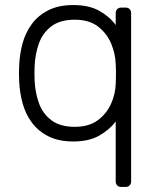

<svg xmlns="http://www.w3.org/2000/svg" viewBox="-20 -550 621 760"><path d="M460 190Q450 190 444 184Q438 178 438 168V-69Q413 -36 372.5 -13Q332 10 270 10Q212 10 171.5 -10.5Q131 -31 106 -65Q81 -99 69.5 -141Q58 -183 56 -227Q55 -242 55 -260Q55 -278 56 -293Q58 -337 69.5 -379Q81 -421 106 -455Q131 -489 171.5 -509.5Q212 -530 270 -530Q332 -530 372.5 -507.5Q413 -485 438 -451V-498Q438 -508 444 -514Q450 -520 460 -520H477Q487 -520 493 -514Q499 -508 499 -498V168Q499 178 493 184Q487 190 477 190ZM276 -48Q332 -48 367 -74Q402 -100 419.5 -139Q437 -178 438 -218Q439 -233 439 -257Q439 -281 438 -296Q437 -337 420 -377.5Q403 -418 368 -445Q333 -472 276 -472Q218 -472 183.5 -446Q149 -420 134 -378Q119 -336 117 -288Q116 -260 117 -232Q119 -184 134 -142Q149 -100 183.5 -74Q218 -48 276 -48Z"/></svg>

Font: Rubik Light
Style: Regular
Weight: 300
Designer: Hubert and Fischer
Foundry: Hubert and Fischer
Version: Version 2.300;gftools[0.9.30]